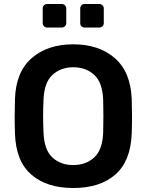

<svg xmlns="http://www.w3.org/2000/svg" viewBox="-20 -932 735 962"><path d="M347 10Q214 10 136.5 -57.5Q59 -125 55 -264Q52 -348 55 -435Q59 -571 138.5 -640.5Q218 -710 347 -710Q476 -710 555.5 -640.5Q635 -571 640 -435Q643 -348 640 -264Q635 -125 558 -57.5Q481 10 347 10ZM347 -105Q411 -105 452.5 -143.5Q494 -182 497 -269Q498 -313 498 -350.5Q498 -388 497 -431Q494 -518 452.5 -556.5Q411 -595 347 -595Q284 -595 242.5 -556.5Q201 -518 198 -431Q196 -388 196 -350.5Q196 -313 198 -269Q201 -182 242 -143.5Q283 -105 347 -105ZM404 -794Q394 -794 388 -800.5Q382 -807 382 -816V-889Q382 -899 388 -905.5Q394 -912 404 -912H477Q487 -912 493.5 -905.5Q500 -899 500 -889V-816Q500 -807 493.5 -800.5Q487 -794 477 -794ZM216 -794Q207 -794 200.5 -800.5Q194 -807 194 -816V-889Q194 -899 200.5 -905.5Q207 -912 216 -912H289Q299 -912 305.5 -905.5Q312 -899 312 -889V-816Q312 -807 305.5 -800.5Q299 -794 289 -794Z"/></svg>

Font: Rubik Medium
Style: Regular
Weight: 500
Designer: Hubert and Fischer
Foundry: Hubert and Fischer
Version: Version 2.300; ttfautohint (v1.8.4.7-5d5b);gftools[0.9.30]